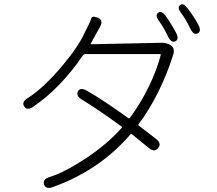

<svg xmlns="http://www.w3.org/2000/svg" viewBox="-20 -849 1040 920"><path d="M234 47Q200 60 191 35Q183 10 218 -1Q286 -21 394 -92Q492 -157 563 -236Q566 -240 562 -243Q451 -324 372 -372Q342 -391 354 -412Q366 -432 397 -414Q477 -368 595 -283Q599 -280 602 -284Q652 -350 694 -436Q733 -517 750 -585Q751 -590 746 -590H392Q382 -590 376 -582Q270 -427 140 -338Q110 -317 96 -339Q82 -360 113 -379Q190 -428 283 -539Q357 -628 388 -697Q396 -714 405 -731Q413 -746 417 -760.5Q421 -775 449 -764Q477 -753 459 -720L415 -641Q413 -637 418 -637L752 -644Q776 -645 797 -633Q820 -619 810 -587Q782 -498 741 -414Q697 -324 644 -254Q641 -250 645 -247L727 -184Q756 -162 738 -140Q721 -117 693 -140L612 -206Q608 -209 605 -205Q457 -33 234 47ZM820 -651Q801 -642 785 -674Q766 -715 743 -747Q721 -777 738 -788Q755 -800 775 -771Q802 -733 823 -693Q840 -661 820 -651ZM927 -689Q908 -679 892 -712Q869 -759 849 -785Q827 -813 843 -825Q859 -837 880 -808Q912 -765 930 -731Q947 -699 927 -689Z"/></svg>

Font: Resource Han Rounded JP Light
Style: Regular
Weight: 300
Designer: Cyano Hao (round all glyphs); Ryoko NISHIZUKA 西塚涼子 (kana, bopomofo & ideographs); Paul D. Hunt (Latin, Greek & Cyrillic)
Foundry: Cyano Hao
Version: 0.990